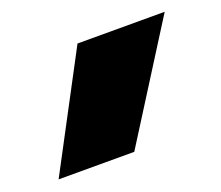

<svg xmlns="http://www.w3.org/2000/svg" viewBox="-66 -1216 571 495"><g transform="rotate(-20 219.5 -969.0)"><path d="M227.1 -812.5H19.5L185.1 -1125H424.3Z"/></g></svg>

Font: Holtwood One SC
Style: Regular
Weight: 400
Version: Version 1.000